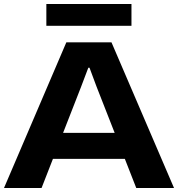

<svg xmlns="http://www.w3.org/2000/svg" viewBox="-20 -941 892 961"><path d="M0 0 312 -729H538L851 0H662L463 -508L428 -602H422L386 -507L188 0ZM233 -146 281 -276H569L616 -146ZM212 -812V-921H638V-812Z"/></svg>

Font: Mona Sans Expanded
Style: Bold
Weight: 700
Width: 7
Designer: Deni Anggara
Foundry: GitHub
Version: Version 2.000